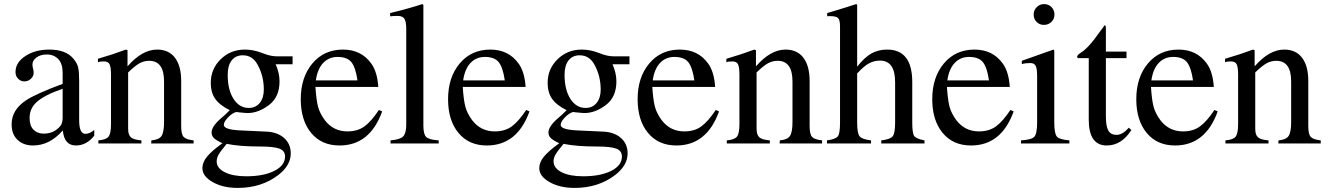

<svg xmlns="http://www.w3.org/2000/svg" viewBox="-20 -703 6508 941"><path d="M442 -66V-38Q404 10 352 10Q295 10 288 -63H287Q223 10 142 10Q95 10 66 -17.5Q37 -45 37 -94Q37 -164 107 -211Q155 -243 287 -292V-346Q287 -391 265.5 -413.5Q244 -436 209 -436Q179 -436 159 -421.5Q139 -407 139 -387Q139 -378 142 -367Q145 -356 145 -345Q145 -330 131.5 -317Q118 -304 99 -304Q82 -304 69 -317Q56 -330 56 -350Q56 -398 107 -430Q154 -460 222 -460Q303 -460 340 -415Q358 -394 363 -372.5Q368 -351 368 -304V-113Q368 -47 399 -47Q419 -47 442 -66ZM287 -127V-268Q195 -236 159 -202Q125 -171 125 -125Q125 -87 144 -67.5Q163 -48 194 -48Q227 -48 252 -64Q273 -79 280 -92Q287 -105 287 -127Z M929 0H721L722 -15Q759 -18 771.5 -36.5Q784 -55 784 -105V-304Q784 -405 711 -405Q686 -405 664 -393Q642 -381 608 -348V-72Q608 -42 621.5 -30Q635 -18 673 -15V0H462V-15Q500 -18 512 -33.5Q524 -49 524 -94V-337Q524 -374 517 -388Q510 -402 489 -402Q469 -402 460 -398V-415Q530 -435 597 -460L605 -457V-379H606Q677 -460 750 -460Q807 -460 837.5 -420Q868 -380 868 -306V-85Q868 -45 880 -32Q892 -19 929 -15Z M1414 -388H1331Q1350 -345 1350 -304Q1350 -227 1298 -188Q1246 -149 1194 -149Q1183 -149 1156 -152L1137 -154Q1117 -148 1097 -127Q1077 -106 1077 -91Q1077 -68 1155 -64L1284 -58Q1339 -56 1372 -27Q1405 2 1405 49Q1405 107 1345 154Q1262 218 1145 218Q1073 218 1022.5 189.5Q972 161 972 121Q972 93 994 65.5Q1016 38 1070 -1Q1038 -16 1027.5 -27Q1017 -38 1017 -54Q1017 -83 1063 -123Q1086 -142 1106 -163Q1056 -188 1034.5 -219Q1013 -250 1013 -297Q1013 -365 1061.5 -412.5Q1110 -460 1180 -460Q1220 -460 1260 -445L1282 -437Q1311 -427 1337 -427H1414ZM1096 -338V-335Q1096 -263 1124.5 -218.5Q1153 -174 1199 -174Q1233 -174 1253 -198.5Q1273 -223 1273 -264Q1273 -330 1243 -385Q1218 -432 1170 -432Q1135 -432 1115.5 -407Q1096 -382 1096 -338ZM1377 64Q1377 36 1349.5 25.5Q1322 15 1253 15Q1154 15 1091 2Q1061 38 1051.5 54.5Q1042 71 1042 88Q1042 121 1081.5 141Q1121 161 1187 161Q1272 161 1324.5 134.5Q1377 108 1377 64Z M1837 -164 1853 -157Q1793 10 1644 10Q1556 10 1505 -51.5Q1454 -113 1454 -217Q1454 -324 1511 -392Q1568 -460 1661 -460Q1751 -460 1800 -391Q1829 -351 1834 -277H1526Q1530 -214 1538.5 -181Q1547 -148 1572 -114Q1614 -59 1683 -59Q1732 -59 1765.5 -83Q1799 -107 1837 -164ZM1528 -309H1732Q1723 -372 1702.5 -398Q1682 -424 1634 -424Q1592 -424 1564 -394.5Q1536 -365 1528 -309Z M2130 0H1894V-15Q1941 -19 1956 -34.5Q1971 -50 1971 -92V-561Q1971 -597 1962 -611Q1953 -625 1929 -625Q1908 -625 1892 -623V-639Q1987 -662 2050 -683L2055 -679V-87Q2055 -45 2069 -31.5Q2083 -18 2130 -15Z M2559 -164 2575 -157Q2515 10 2366 10Q2278 10 2227 -51.5Q2176 -113 2176 -217Q2176 -324 2233 -392Q2290 -460 2383 -460Q2473 -460 2522 -391Q2551 -351 2556 -277H2248Q2252 -214 2260.5 -181Q2269 -148 2294 -114Q2336 -59 2405 -59Q2454 -59 2487.5 -83Q2521 -107 2559 -164ZM2250 -309H2454Q2445 -372 2424.5 -398Q2404 -424 2356 -424Q2314 -424 2286 -394.5Q2258 -365 2250 -309Z M3065 -388H2982Q3001 -345 3001 -304Q3001 -227 2949 -188Q2897 -149 2845 -149Q2834 -149 2807 -152L2788 -154Q2768 -148 2748 -127Q2728 -106 2728 -91Q2728 -68 2806 -64L2935 -58Q2990 -56 3023 -27Q3056 2 3056 49Q3056 107 2996 154Q2913 218 2796 218Q2724 218 2673.5 189.5Q2623 161 2623 121Q2623 93 2645 65.5Q2667 38 2721 -1Q2689 -16 2678.5 -27Q2668 -38 2668 -54Q2668 -83 2714 -123Q2737 -142 2757 -163Q2707 -188 2685.5 -219Q2664 -250 2664 -297Q2664 -365 2712.5 -412.5Q2761 -460 2831 -460Q2871 -460 2911 -445L2933 -437Q2962 -427 2988 -427H3065ZM2747 -338V-335Q2747 -263 2775.5 -218.5Q2804 -174 2850 -174Q2884 -174 2904 -198.5Q2924 -223 2924 -264Q2924 -330 2894 -385Q2869 -432 2821 -432Q2786 -432 2766.5 -407Q2747 -382 2747 -338ZM3028 64Q3028 36 3000.5 25.5Q2973 15 2904 15Q2805 15 2742 2Q2712 38 2702.5 54.5Q2693 71 2693 88Q2693 121 2732.5 141Q2772 161 2838 161Q2923 161 2975.5 134.5Q3028 108 3028 64Z M3488 -164 3504 -157Q3444 10 3295 10Q3207 10 3156 -51.5Q3105 -113 3105 -217Q3105 -324 3162 -392Q3219 -460 3312 -460Q3402 -460 3451 -391Q3480 -351 3485 -277H3177Q3181 -214 3189.5 -181Q3198 -148 3223 -114Q3265 -59 3334 -59Q3383 -59 3416.5 -83Q3450 -107 3488 -164ZM3179 -309H3383Q3374 -372 3353.5 -398Q3333 -424 3285 -424Q3243 -424 3215 -394.5Q3187 -365 3179 -309Z M4009 0H3801L3802 -15Q3839 -18 3851.5 -36.5Q3864 -55 3864 -105V-304Q3864 -405 3791 -405Q3766 -405 3744 -393Q3722 -381 3688 -348V-72Q3688 -42 3701.5 -30Q3715 -18 3753 -15V0H3542V-15Q3580 -18 3592 -33.5Q3604 -49 3604 -94V-337Q3604 -374 3597 -388Q3590 -402 3569 -402Q3549 -402 3540 -398V-415Q3610 -435 3677 -460L3685 -457V-379H3686Q3757 -460 3830 -460Q3887 -460 3917.5 -420Q3948 -380 3948 -306V-85Q3948 -45 3960 -32Q3972 -19 4009 -15Z M4511 0H4299V-15Q4343 -20 4355 -35Q4367 -50 4367 -102V-300Q4367 -406 4293 -406Q4263 -406 4238 -392Q4213 -378 4181 -343V-102Q4181 -50 4193 -35Q4205 -20 4249 -15V0H4033V-15Q4076 -21 4086.5 -35Q4097 -49 4097 -102V-573Q4097 -605 4087.5 -614.5Q4078 -624 4046 -624Q4037 -624 4034 -623V-639L4061 -647Q4138 -670 4176 -683L4181 -680V-376Q4216 -421 4250 -440.5Q4284 -460 4328 -460Q4451 -460 4451 -301V-102Q4451 -50 4460.5 -36.5Q4470 -23 4511 -15Z M4932 -164 4948 -157Q4888 10 4739 10Q4651 10 4600 -51.5Q4549 -113 4549 -217Q4549 -324 4606 -392Q4663 -460 4756 -460Q4846 -460 4895 -391Q4924 -351 4929 -277H4621Q4625 -214 4633.5 -181Q4642 -148 4667 -114Q4709 -59 4778 -59Q4827 -59 4860.5 -83Q4894 -107 4932 -164ZM4623 -309H4827Q4818 -372 4797.5 -398Q4777 -424 4729 -424Q4687 -424 4659 -394.5Q4631 -365 4623 -309Z M5148 -632Q5148 -610 5133 -595.5Q5118 -581 5096 -581Q5075 -581 5060.5 -595.5Q5046 -610 5046 -632Q5046 -653 5061 -668Q5076 -683 5097 -683Q5119 -683 5133.5 -668Q5148 -653 5148 -632ZM5221 0H4984V-15Q5036 -18 5049.5 -33Q5063 -48 5063 -104V-331Q5063 -366 5056 -380Q5049 -394 5030 -394Q5006 -394 4988 -389V-405L5143 -460L5147 -456V-105Q5147 -49 5159.5 -34Q5172 -19 5221 -15Z M5512 -77 5525 -66Q5477 10 5404 10Q5316 10 5316 -117V-418H5263Q5259 -421 5259 -425Q5259 -433 5276 -444Q5314 -466 5373 -551Q5375 -554 5382.5 -563.5Q5390 -573 5393 -579Q5400 -579 5400 -566V-450H5501V-418H5400V-132Q5400 -84 5412 -63Q5424 -42 5452 -42Q5482 -42 5512 -77Z M5932 -164 5948 -157Q5888 10 5739 10Q5651 10 5600 -51.5Q5549 -113 5549 -217Q5549 -324 5606 -392Q5663 -460 5756 -460Q5846 -460 5895 -391Q5924 -351 5929 -277H5621Q5625 -214 5633.5 -181Q5642 -148 5667 -114Q5709 -59 5778 -59Q5827 -59 5860.5 -83Q5894 -107 5932 -164ZM5623 -309H5827Q5818 -372 5797.5 -398Q5777 -424 5729 -424Q5687 -424 5659 -394.5Q5631 -365 5623 -309Z M6453 0H6245L6246 -15Q6283 -18 6295.5 -36.5Q6308 -55 6308 -105V-304Q6308 -405 6235 -405Q6210 -405 6188 -393Q6166 -381 6132 -348V-72Q6132 -42 6145.5 -30Q6159 -18 6197 -15V0H5986V-15Q6024 -18 6036 -33.5Q6048 -49 6048 -94V-337Q6048 -374 6041 -388Q6034 -402 6013 -402Q5993 -402 5984 -398V-415Q6054 -435 6121 -460L6129 -457V-379H6130Q6201 -460 6274 -460Q6331 -460 6361.5 -420Q6392 -380 6392 -306V-85Q6392 -45 6404 -32Q6416 -19 6453 -15Z"/></svg>

Font: STIX Math
Style: Regular
Weight: 400
Designer: MicroPress Inc., with final additions and corrections provided by Coen Hoffman, Elsevier (retired)
Version: Version 1.1.1